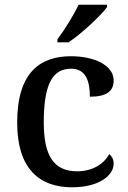

<svg xmlns="http://www.w3.org/2000/svg" viewBox="-20 -786 542 816"><path d="M224 -619V-606H271C326 -642 410 -721 435 -756V-766H314C293 -721 253 -657 224 -619ZM286 10C405 10 463 -43 463 -90C463 -108 456 -122 444 -131C421 -88 372 -58 308 -58C207 -58 166 -126 166 -266C166 -443 211 -494 283 -494C345 -494 362 -440 362 -375C434 -375 463 -399 463 -444C463 -510 378 -547 282 -547C152 -547 53 -480 53 -265C53 -67 149 10 286 10Z"/></svg>

Font: Noto Serif Devanagari Medium
Style: Regular
Weight: 500
Designer: Universal Thirst, Indian Type Foundry and the Monotype Design Team
Foundry: Monotype Imaging Inc.
Version: Version 2.004